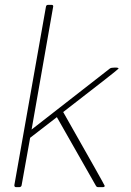

<svg xmlns="http://www.w3.org/2000/svg" viewBox="-20 -770 538 790"><path d="M403 0H384Q378 0 375 -5L214 -288L104 -203L69 -8Q68 -1 60 0H46Q39 0 39 -8L169 -742Q170 -750 178 -750H192Q199 -750 199 -744L110 -237L432 -488Q437 -492 453 -492Q468 -492 468 -488Q468 -485 240 -309Q411 -8 411 -5Q410 0 403 0Z"/></svg>

Font: YamahaIndonesia935. App Thin
Style: Italic
Weight: 100
Italic angle: -10°
Designer: Dalton Maag Ltd
Foundry: Dalton Maag Ltd
Version: Version 1.002; January 01, 2024; Regular/Italic